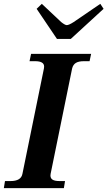

<svg xmlns="http://www.w3.org/2000/svg" viewBox="-38 -981 560 1001"><path d="M153 -935 180 -961 281 -866Q301 -850 310 -850Q321 -850 346 -866L485 -961L502 -935L331 -778H259ZM-12 -37H17Q72 -37 79 -75L191 -624Q192 -628 192 -634Q192 -662 145 -662H116L124 -700H437L429 -662H400Q372 -662 357.5 -653Q343 -644 338 -624L226 -75Q225 -72 225 -66Q225 -51 236.5 -44Q248 -37 273 -37H301L295 0H-18Z"/></svg>

Font: Taviraj SemiBold
Style: Italic
Weight: 600
Italic angle: -12°
Designer: Katatrad Team
Foundry: CadsonDemak
Version: Version 1.001